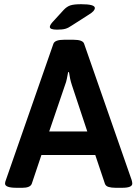

<svg xmlns="http://www.w3.org/2000/svg" viewBox="-20 -891 653 913"><path d="M251 -750Q217 -750 217 -763Q217 -771 229 -785L283 -844Q298 -860 315 -865.5Q332 -871 366 -871Q431 -871 431 -853Q431 -846 424 -838Q417 -830 397 -818L322 -770Q305 -758 290.5 -754Q276 -750 251 -750ZM59 2Q4 2 4 -18Q4 -22 5 -26Q6 -30 8 -35L234 -683Q241 -702 285 -702H329Q374 -702 380 -683L606 -35Q609 -25 609 -18Q609 2 561 2H530Q510 2 496.5 -2Q483 -6 479 -17L433 -154H177L131 -17Q127 -7 115.5 -2.5Q104 2 87 2ZM214 -266H395L322 -486Q317 -501 313.5 -517Q310 -533 308 -548H304Q301 -533 298 -517Q295 -501 289 -486Z"/></svg>

Font: Asap SemiBold
Style: Regular
Weight: 600
Designer: Pablo Cosgaya
Foundry: Omnibus-Type
Version: Version 3.001; ttfautohint (v1.8.3)